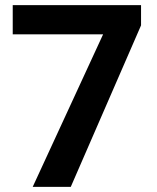

<svg xmlns="http://www.w3.org/2000/svg" viewBox="-20 -731 614 751"><path d="M531.7 -631.8 256.8 0H107.9L383.3 -596.7H29.8V-710.9H531.7Z"/></svg>

Font: TypoPRO Roboto
Style: Bold
Weight: 700
Designer: Google
Version: Version 2.136; 2016